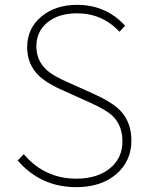

<svg xmlns="http://www.w3.org/2000/svg" viewBox="-20 -759 609 792"><path d="M53 -97 78 -123Q164 -22 295 -22Q381 -22 434 -65Q485 -107 485 -176Q485 -241 445 -280Q420 -305 351 -336L240 -386Q210 -399 190 -411Q162 -427 142 -445Q92 -493 92 -564Q92 -642 151 -691Q209 -739 298 -739Q417 -739 496 -653L473 -628Q402 -704 298 -704Q222 -704 176 -667Q130 -629 130 -568Q130 -508 174 -469Q191 -454 216 -441L237 -430L257 -421L368 -371Q443 -337 476 -303Q522 -255 522 -179Q522 -95 460 -41Q397 13 295 13Q148 13 53 -97Z"/></svg>

Font: Noto Sans CJK TC Thin
Style: Regular
Weight: 250
Designer: Ryoko NISHIZUKA ???? (kana & ideographs); Paul D. Hunt (Latin, Greek & Cyrillic); Wenlong ZHANG ??? (bopomofo); Sandoll 
Foundry: Adobe Systems Incorporated
Version: Version 1.004 January 19, 2016